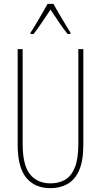

<svg xmlns="http://www.w3.org/2000/svg" viewBox="-20 -970 526 1000"><path d="M414 -217Q414 -130 391 -80.5Q368 -31 329.5 -10.5Q291 10 243 10Q161 10 116.5 -44.5Q72 -99 72 -217V-714H98V-221Q98 -109 136.5 -62Q175 -15 243 -15Q286 -15 318.5 -33.5Q351 -52 369.5 -97Q388 -142 388 -221V-714H414ZM258 -950Q271 -927 289.5 -895Q308 -863 324.5 -836.5Q341 -810 347 -800V-793H332Q311 -819 287 -854.5Q263 -890 243 -920Q224 -892 199.5 -855Q175 -818 155 -793H139V-800Q150 -816 166 -843Q182 -870 199 -899Q216 -928 228 -950Z"/></svg>

Font: Noto Sans Thai ExtCond Thin
Style: Regular
Weight: 100
Width: 2
Designer: Monotype Design Team
Foundry: Monotype Imaging Inc.
Version: Version 2.002; ttfautohint (v1.8.4.7-5d5b)